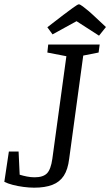

<svg xmlns="http://www.w3.org/2000/svg" viewBox="-53 -854 510 888"><path d="M105 14Q82 14 55.5 10.5Q29 7 6 1Q-17 -5 -33 -13L-12 -153H33L38 -46Q54 -41 72 -37.5Q90 -34 107 -34Q146 -34 164 -52Q182 -70 189 -119L254 -594L166 -611L170 -648H408L403 -611L332 -597L267 -120Q261 -70 242 -41Q223 -12 189 1Q155 14 105 14ZM405 -689 301 -756 190 -695 166 -728 240 -785Q269 -807 283 -817Q297 -827 303 -830.5Q309 -834 312 -834Q317 -834 330.5 -824Q344 -814 358 -802Q372 -790 377 -785L437 -729Z"/></svg>

Font: Faustina
Style: Italic
Weight: 400
Italic angle: -8°
Designer: Alfonso Garcia
Foundry: http://www.omnibus-type.com
Version: Version 1.200